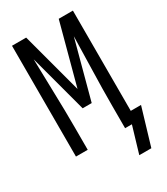

<svg xmlns="http://www.w3.org/2000/svg" viewBox="-220 -831 960 1103"><g transform="rotate(-30 260.0 -280.0)"><path d="M367 175 419 0H374V-147Q374 -262 377.5 -376.5Q381 -491 383 -605L280 -221H220L117 -605Q119 -491 122.5 -376.5Q126 -262 126 -147V0H48V-735H142L250 -332L358 -735H452V-70H520L447 175Z"/></g></svg>

Font: Iosevka www.saffi
Style: Regular
Weight: 400
Monospace: yes
Designer: Belleve Invis
Foundry: Belleve Invis
Version: Version 22.0.2; ttfautohint (v1.8.3)